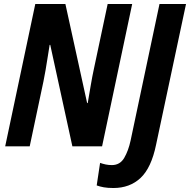

<svg xmlns="http://www.w3.org/2000/svg" viewBox="-20 -734 953 963"><path d="M6 0 157 -714H308L417 -217H420Q427 -258 435 -305Q443 -352 450 -384L520 -714H643L492 0H343L232 -509H229Q225 -484 219.5 -449.5Q214 -415 208.5 -382Q203 -349 198 -326L129 0ZM549 209Q521 209 501 205.5Q481 202 465 196L482 83Q496 88 510.5 91Q525 94 541 94Q582 94 603 58Q624 22 635 -29L780 -714H913L763 -9Q739 108 685 158.5Q631 209 549 209Z"/></svg>

Font: Noto Sans Condensed
Style: Bold Italic
Weight: 700
Width: 3
Italic angle: -12°
Designer: Monotype Design Team
Foundry: Monotype Imaging Inc.
Version: Version 2.013; ttfautohint (v1.8.4.7-5d5b)